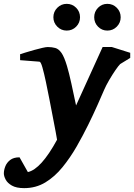

<svg xmlns="http://www.w3.org/2000/svg" viewBox="-101 -743 693 992"><path d="M571.8 -443.8 520 -412.1Q512.2 -404.8 495.8 -381.1Q479.5 -357.4 463.1 -329.3Q446.8 -301.3 438 -280.8Q424.3 -249 402.8 -200.4Q381.3 -151.9 353.8 -96.2Q326.2 -40.5 294.9 14.2Q261.7 71.8 221.9 120.8Q182.1 169.9 133.3 199.5Q84.5 229 23.9 229Q-16.6 229 -39.6 215.8Q-62.5 202.6 -71.8 184.8Q-81.1 167 -81.1 152.8Q-81.1 136.2 -73.7 116.9Q-66.4 97.7 -48.6 83.7Q-30.8 69.8 0 69.8L43 146Q110.8 131.3 193.8 -21Q192.9 -29.3 186.8 -61Q180.7 -92.8 172.1 -137.7Q163.6 -182.6 154.3 -230Q145.5 -275.9 136 -320.6Q126.5 -365.2 118.2 -394.5Q109.9 -423.8 103 -424.3L2.9 -432.1V-462.9Q11.7 -465.8 31.5 -471.9Q51.3 -478 74.7 -484.6Q98.1 -491.2 117.7 -495.6Q137.2 -500 145 -500Q167.5 -500 184.8 -495.1Q202.1 -490.2 216.6 -469.7Q231 -449.2 245.1 -401.9Q255.4 -367.7 267.6 -312Q279.8 -256.3 292 -198.2L429.2 -500H477.1L571.8 -470.2ZM522.5 -653.8Q522.5 -625.5 502.4 -605.2Q482.4 -585 453.6 -585Q425.3 -585 405.5 -605.2Q385.7 -625.5 385.7 -653.8Q385.7 -682.6 405.5 -702.9Q425.3 -723.1 453.6 -723.1Q482.4 -723.1 502.4 -702.9Q522.5 -682.6 522.5 -653.8ZM312.5 -653.8Q312.5 -625.5 292.5 -605.2Q272.5 -585 243.7 -585Q215.3 -585 195.1 -605.2Q174.8 -625.5 174.8 -653.8Q174.8 -682.6 195.1 -702.9Q215.3 -723.1 243.7 -723.1Q272.5 -723.1 292.5 -702.9Q312.5 -682.6 312.5 -653.8Z"/></svg>

Font: Charis
Style: Bold Italic
Weight: 700
Italic angle: -11°
Designer: Walt Agee, Miriam Martin, Annie Olsen, Victor Gaultney, Lorna Priest, Alan Ward, Bob Hallissy, Martin Hosken, Sharon Cor
Foundry: SIL Global
Version: Version 7.000